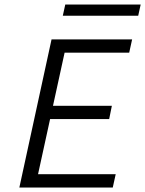

<svg xmlns="http://www.w3.org/2000/svg" viewBox="-20 -833 645 853"><path d="M481 0H66L209 -658H567L554 -599H267L149 -59H494ZM155 -304 168 -363H477L465 -304ZM259 -763 270 -813H605L594 -763Z"/></svg>

Font: Ysabeau Office
Style: Italic
Weight: 400
Italic angle: -12°
Designer: Christian Thalmann (Catharsis Fonts)
Version: Version 2.001;gftools[0.9.30]; featfreeze: tnum,lnum,ss02